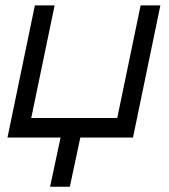

<svg xmlns="http://www.w3.org/2000/svg" viewBox="-20 -520 640 726"><path d="M98.1 -73.7H423.3L511.7 -499.5H586.4L482.9 0H283.7L244.1 186H169.4L209 0H8.3L111.8 -499.5H186.5Z"/></svg>

Font: Anka/Coder
Style: Italic
Weight: 400
Italic angle: -12°
Monospace: yes
Version: Version 001.100